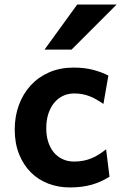

<svg xmlns="http://www.w3.org/2000/svg" viewBox="-20 -801 539 833"><path d="M428.7 -350.1Q412.1 -361.3 397.2 -369.9Q382.3 -378.4 367.4 -384Q352.5 -389.6 336.4 -392.6Q320.3 -395.5 301.3 -395.5Q275.9 -395.5 253.9 -385.3Q231.9 -375 215.6 -355.5Q199.2 -335.9 189.9 -307.9Q180.7 -279.8 180.7 -244.1Q180.7 -211.9 189.2 -185.3Q197.8 -158.7 213.4 -139.9Q229 -121.1 251.5 -110.6Q273.9 -100.1 301.3 -100.1Q323.2 -100.1 341.8 -103.8Q360.4 -107.4 377 -114.3Q393.6 -121.1 408.9 -130.9Q424.3 -140.6 440.4 -153.3L455.1 -34.2Q436.5 -22.9 417.5 -14.2Q398.4 -5.4 377.4 0.5Q356.4 6.3 333 9.3Q309.6 12.2 282.2 12.2Q232.9 12.2 189.5 -4.4Q146 -21 113.8 -53.2Q81.5 -85.4 62.7 -132.3Q43.9 -179.2 43.9 -239.3Q43.9 -296.4 62 -345.5Q80.1 -394.5 113.3 -430.7Q146.5 -466.8 193.6 -487.3Q240.7 -507.8 298.8 -507.8Q347.7 -507.8 385.5 -497.6Q423.3 -487.3 450.2 -473.1ZM485.8 -781.2 290.5 -585.9H173.3L314.9 -781.2Z"/></svg>

Font: Andika New Basic
Style: Bold
Weight: 700
Designer: Victor Gaultney, Annie Olsen, Pablo Ugerman
Foundry: SIL International
Version: Version 5.500; ttfautohint (v1.8.3)